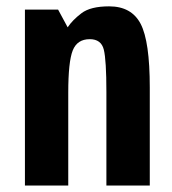

<svg xmlns="http://www.w3.org/2000/svg" viewBox="-20 -573 530 593"><path d="M57 0H190.8V-286.4Q190.8 -382.2 204.6 -417.1Q218.4 -452 257.2 -452Q292.6 -452 300.6 -419.7Q308.6 -387.4 308.6 -288.8V0H442.6V-302.8Q442.6 -445.2 414.4 -499.3Q386.2 -553.4 317 -553.4Q259.6 -553.4 231.7 -532.2Q203.8 -511 189 -488.6L159.4 -543.4H57Z"/></svg>

Font: Secuela Light
Style: Regular
Weight: 300
Designer: Fernando Haro
Foundry: deFharo
Version: Version 1.708